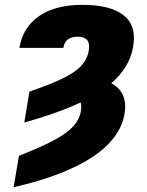

<svg xmlns="http://www.w3.org/2000/svg" viewBox="-20 -573 617 806"><path d="M82 -58.6 103.5 -188.5Q192.4 -218.8 244.6 -244.4Q296.9 -270 321.8 -297.6Q346.7 -325.2 352.5 -360.4Q363.3 -418.9 305.7 -418.9Q252.9 -418.9 246.1 -372.1H61.5Q75.2 -457 143.3 -504.9Q211.4 -552.7 326.2 -552.7Q443.4 -552.7 498.8 -509Q554.2 -465.3 539.1 -377.9Q524.9 -290.5 447.3 -223.6Q517.6 -186 502.9 -95.7Q485.4 8.3 367.9 86.2Q250.5 164.1 37.1 212.9L59.6 81.1Q153.3 44.4 208 14.9Q262.7 -14.6 288.3 -43.5Q314 -72.3 319.3 -105.5Q322.8 -127 318.8 -143.1Q224.6 -98.6 82 -58.6Z"/></svg>

Font: Inter Tight Black
Style: Italic
Weight: 900
Italic angle: -9.39999°
Designer: Rasmus Andersson
Foundry: rsms
Version: Version 3.004; ttfautohint (v1.8.4.7-5d5b)